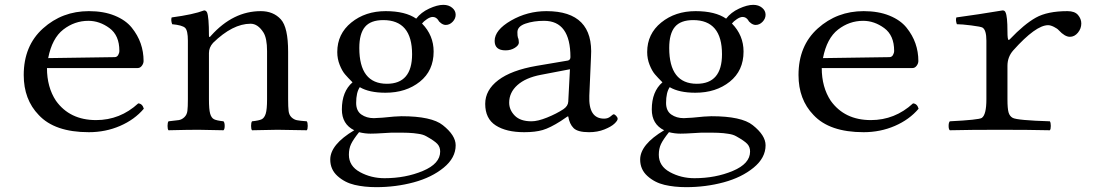

<svg xmlns="http://www.w3.org/2000/svg" viewBox="-20 -536 4520 793"><path d="M179 -296 453 -300Q463 -300 468 -308.5Q473 -317 473 -326Q473 -390 432 -420Q391 -450 345 -450Q288 -450 241.5 -414Q195 -378 179 -296ZM551 -109Q568 -108 574 -87Q536 -42 476 -16Q416 10 347 10Q206 10 140 -61Q78 -125 78 -226Q78 -347 157.5 -418.5Q237 -490 347 -490Q408 -490 453.5 -471.5Q499 -453 524 -422Q549 -391 561 -356.5Q573 -322 573 -284Q573 -274 566 -264.5Q559 -255 549 -255H174Q174 -176 211 -120Q268 -40 377 -40Q476 -40 551 -109Z M852 -389Q943 -490 1057 -490Q1109 -490 1140 -456Q1170 -423 1170 -322V-126Q1170 -94 1172 -77.5Q1174 -61 1184 -51.5Q1194 -42 1206.5 -39.5Q1219 -37 1247 -35Q1251 -30 1251 -16Q1251 -2 1247 2Q1161 0 1126 0Q1105 0 1021 2Q1017 -2 1017 -16Q1017 -30 1021 -35Q1050 -38 1061 -43.5Q1072 -49 1077.5 -66.5Q1083 -84 1083 -126V-325Q1083 -378 1068 -402Q1045 -438 1015 -438Q941 -438 860 -359Q843 -340 843 -317V-126Q843 -84 848 -66.5Q853 -49 864 -43.5Q875 -38 903 -35Q908 -30 908 -16Q908 -2 903 2Q819 0 799 0Q758 0 676 2Q672 -2 672 -16Q672 -30 676 -35Q706 -38 718.5 -40Q731 -42 741.5 -52Q752 -62 754 -78Q756 -94 756 -126V-368Q756 -410 744.5 -421Q733 -432 691 -436Q685 -453 689 -464Q779 -476 823 -493Q831 -493 835 -485Q843 -467 843 -389Q843 -377 852 -389Z M1682 -312Q1682 -453 1563 -453Q1511 -453 1487.5 -425Q1464 -397 1464 -338Q1464 -190 1578 -190Q1682 -190 1682 -312ZM1463 10Q1439 40 1430 59Q1421 78 1421 103Q1421 150 1467 175Q1513 200 1568 200Q1655 200 1726.5 170Q1798 140 1798 90Q1798 71 1786.5 58.5Q1775 46 1741 27Q1734 23 1726 20.5Q1718 18 1707 16.5Q1696 15 1688 14Q1680 13 1666 12.5Q1652 12 1644.5 12Q1637 12 1619.5 12Q1602 12 1595 12Q1589 12 1560 14Q1531 16 1510 16Q1487 16 1463 10ZM1821 -433Q1812 -433 1802.5 -439.5Q1793 -446 1790 -453Q1781 -466 1767 -466Q1757 -466 1743.5 -457Q1730 -448 1723 -439Q1771 -390 1771 -323Q1771 -244 1714 -198.5Q1657 -153 1572 -153Q1505 -153 1466 -176Q1451 -154 1451 -111Q1451 -78 1472.5 -63Q1494 -48 1524 -48L1560 -50Q1616 -56 1638 -56Q1763 -56 1809 -19Q1862 23 1862 64Q1862 116 1812.5 156.5Q1763 197 1689 217Q1615 237 1534 237Q1485 237 1444.5 227.5Q1404 218 1374 191Q1344 164 1344 123Q1344 61 1443 2Q1392 -23 1392 -84Q1392 -158 1436 -196Q1417 -215 1405 -229Q1393 -243 1383 -268Q1373 -293 1373 -321Q1373 -396 1431 -443Q1489 -490 1573 -490Q1654 -490 1699 -459Q1719 -485 1752.5 -500.5Q1786 -516 1811 -516Q1833 -516 1847.5 -504Q1862 -492 1862 -475Q1862 -459 1849.5 -446Q1837 -433 1821 -433Z M2334 -250 2214 -227Q2151 -215 2117 -184.5Q2083 -154 2083 -112Q2083 -82 2106 -58.5Q2129 -35 2175 -35Q2201 -35 2239.5 -50.5Q2278 -66 2307 -85Q2326 -98 2327 -116ZM2327 -55H2324L2296 -36Q2252 -8 2221.5 1Q2191 10 2145 10Q2071 10 2027.5 -18Q1984 -46 1984 -107Q1984 -164 2038 -205Q2092 -246 2196 -264L2326 -286Q2336 -289 2336 -300Q2336 -450 2227 -450Q2184 -450 2150.5 -438.5Q2117 -427 2117 -403Q2117 -387 2119 -381Q2123 -373 2123 -360Q2123 -349 2106.5 -338.5Q2090 -328 2068 -328Q2023 -328 2023 -367Q2023 -412 2090.5 -451Q2158 -490 2237 -490Q2433 -490 2421 -302L2414 -141Q2410 -46 2475 -46Q2491 -46 2501.5 -55Q2512 -64 2514 -64Q2519 -64 2525 -57.5Q2531 -51 2531 -45Q2531 -38 2518 -25.5Q2505 -13 2476.5 -1.5Q2448 10 2413 10Q2366 10 2349 -7Q2332 -24 2327 -55Z M2962 -312Q2962 -453 2843 -453Q2791 -453 2767.5 -425Q2744 -397 2744 -338Q2744 -190 2858 -190Q2962 -190 2962 -312ZM2743 10Q2719 40 2710 59Q2701 78 2701 103Q2701 150 2747 175Q2793 200 2848 200Q2935 200 3006.5 170Q3078 140 3078 90Q3078 71 3066.5 58.5Q3055 46 3021 27Q3014 23 3006 20.5Q2998 18 2987 16.5Q2976 15 2968 14Q2960 13 2946 12.5Q2932 12 2924.5 12Q2917 12 2899.5 12Q2882 12 2875 12Q2869 12 2840 14Q2811 16 2790 16Q2767 16 2743 10ZM3101 -433Q3092 -433 3082.5 -439.5Q3073 -446 3070 -453Q3061 -466 3047 -466Q3037 -466 3023.5 -457Q3010 -448 3003 -439Q3051 -390 3051 -323Q3051 -244 2994 -198.5Q2937 -153 2852 -153Q2785 -153 2746 -176Q2731 -154 2731 -111Q2731 -78 2752.5 -63Q2774 -48 2804 -48L2840 -50Q2896 -56 2918 -56Q3043 -56 3089 -19Q3142 23 3142 64Q3142 116 3092.5 156.5Q3043 197 2969 217Q2895 237 2814 237Q2765 237 2724.5 227.5Q2684 218 2654 191Q2624 164 2624 123Q2624 61 2723 2Q2672 -23 2672 -84Q2672 -158 2716 -196Q2697 -215 2685 -229Q2673 -243 2663 -268Q2653 -293 2653 -321Q2653 -396 2711 -443Q2769 -490 2853 -490Q2934 -490 2979 -459Q2999 -485 3032.5 -500.5Q3066 -516 3091 -516Q3113 -516 3127.5 -504Q3142 -492 3142 -475Q3142 -459 3129.5 -446Q3117 -433 3101 -433Z M3379 -296 3653 -300Q3663 -300 3668 -308.5Q3673 -317 3673 -326Q3673 -390 3632 -420Q3591 -450 3545 -450Q3488 -450 3441.5 -414Q3395 -378 3379 -296ZM3751 -109Q3768 -108 3774 -87Q3736 -42 3676 -16Q3616 10 3547 10Q3406 10 3340 -61Q3278 -125 3278 -226Q3278 -347 3357.5 -418.5Q3437 -490 3547 -490Q3608 -490 3653.5 -471.5Q3699 -453 3724 -422Q3749 -391 3761 -356.5Q3773 -322 3773 -284Q3773 -274 3766 -264.5Q3759 -255 3749 -255H3374Q3374 -176 3411 -120Q3468 -40 3577 -40Q3676 -40 3751 -109Z M4141 -406Q4141 -371 4146 -371Q4148 -371 4151 -374Q4210 -436 4258 -463Q4306 -490 4389 -490Q4419 -490 4432.5 -474Q4446 -458 4446 -439Q4446 -418 4432 -401Q4418 -384 4399 -384Q4378 -384 4353 -411Q4347 -418 4333 -425Q4319 -432 4309 -432Q4258 -432 4165 -328Q4141 -301 4141 -264V-126Q4141 -88 4145.5 -72Q4150 -56 4163 -49Q4183 -39 4316 -35Q4320 -30 4320 -16Q4320 -2 4316 2Q4230 0 4110 0Q3987 0 3903 2Q3898 -2 3898 -16Q3898 -30 3903 -35Q4023 -41 4035 -49Q4054 -62 4054 -126V-368Q4054 -412 4038 -422Q4031 -426 3991.5 -431Q3952 -436 3932 -436Q3926 -453 3930 -464Q4019 -476 4121 -493Q4130 -493 4133 -485Q4141 -469 4141 -406Z"/></svg>

Font: Linux Libertine Mono O
Style: Mono
Weight: 400
Designer: Philipp H. Poll
Foundry: Philipp H. Poll
Version: Version 5.1.7